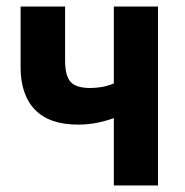

<svg xmlns="http://www.w3.org/2000/svg" viewBox="-20 -567 566 587"><path d="M328 0V-206Q304 -197 276 -191.5Q248 -186 219 -186Q131 -186 87 -231.5Q43 -277 43 -361V-547H179V-382Q179 -335 196 -316.5Q213 -298 255 -298Q273 -298 291 -301Q309 -304 328 -312V-547H463V0Z"/></svg>

Font: Noto Sans Condensed
Style: Bold
Weight: 700
Width: 3
Designer: Monotype Design Team
Foundry: Monotype Imaging Inc.
Version: Version 2.013; ttfautohint (v1.8.4.7-5d5b)